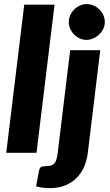

<svg xmlns="http://www.w3.org/2000/svg" viewBox="-20 -772 554 970"><path d="M11.5 0ZM11.5 0 102.5 -748.5H255.5L164.5 0ZM486.5 -518.5 423.5 1Q419 37.5 405.2 69.8Q391.5 102 367.8 126.2Q344 150.5 310 164.5Q276 178.5 231.5 178.5Q209.5 178.5 194 176.2Q178.5 174 162.5 169.5L177.5 88Q180 77.5 186.5 72.5Q193 67.5 209.5 67.5Q225.5 67.5 236.2 64.5Q247 61.5 254 54Q261 46.5 265 33.8Q269 21 271.5 1L334.5 -518.5ZM509.5 -660.5Q509.5 -642 501.5 -625.8Q493.5 -609.5 480.5 -597.2Q467.5 -585 450.8 -577.8Q434 -570.5 416.5 -570.5Q399 -570.5 383 -577.8Q367 -585 354.8 -597.2Q342.5 -609.5 335 -625.8Q327.5 -642 327.5 -660.5Q327.5 -679 335 -695.5Q342.5 -712 355.2 -724.5Q368 -737 384 -744.2Q400 -751.5 417.5 -751.5Q435.5 -751.5 452 -744.5Q468.5 -737.5 481.2 -725Q494 -712.5 501.8 -696Q509.5 -679.5 509.5 -660.5Z"/></svg>

Font: Lato Black
Style: Italic
Weight: 900
Italic angle: -7°
Designer: Lukasz Dziedzic
Foundry: tyPoland Lukasz Dziedzic
Version: Version 2.007; 2014-02-27